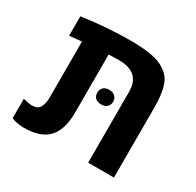

<svg xmlns="http://www.w3.org/2000/svg" viewBox="-143 -799 986 967"><g transform="rotate(30 350.5 -315.5)"><path d="M418.5 -359.4Q431.2 -347.7 431.2 -328.6Q431.2 -309.6 418.5 -297.9Q405.8 -286.1 384.3 -286.6Q362.3 -287.1 350.6 -297.9Q338.9 -308.6 338.9 -328.6Q338.9 -348.6 351.1 -359.9Q363.3 -371.1 384.8 -371.1Q406.2 -371.1 418.5 -359.4ZM85.4 -107.9Q121.6 -107.9 132.3 -131.8Q143.6 -155.8 143.6 -186.5V-512.7L72.8 -505.9V-618.7Q222.7 -639.6 351.6 -639.6Q480.5 -639.6 536.1 -611.8Q591.3 -584 608.4 -535.6Q625.5 -487.3 625.5 -411.6V0H475.6V-412.1Q475.6 -524.9 352.1 -524.9Q324.7 -524.9 292.5 -523.4V-186.5Q292.5 -73.2 236.3 -27.3Q190.9 9.8 107.4 9.8Q66.4 9.8 34.2 -3.4V-116.7Q66.9 -107.9 85.4 -107.9Z"/></g></svg>

Font: OpenSansHebrew-Bold
Style: Bold
Weight: 700
Foundry: Ascender Corporation, Yanek Iontef
Version: Version 2.001;PS 002.001;hotconv 1.0.70;makeotf.lib2.5.58329